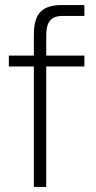

<svg xmlns="http://www.w3.org/2000/svg" viewBox="-20 -740 379 760"><path d="M114 -599V-520H15V-477H114V0H163V-477H314V-520H163V-596C163 -645 174 -677 229 -677H314V-720H224C131 -720 114 -669 114 -599Z"/></svg>

Font: Aspekta 200
Style: Regular
Weight: 200
Designer: Ivo Dolenc
Version: Version 2.000